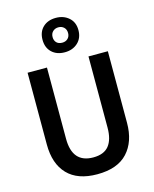

<svg xmlns="http://www.w3.org/2000/svg" viewBox="-144 -1093 957 1197"><g transform="rotate(-15 335.0 -494.5)"><path d="M594 -252Q594 -131 529 -60.5Q464 10 333 10Q207 10 141.5 -58Q76 -126 76 -251V-714H201V-254Q201 -98 336 -98Q405 -98 437 -138Q469 -178 469 -255V-714H594ZM334 -777Q282 -777 250.5 -807Q219 -837 219 -888Q219 -939 250.5 -969Q282 -999 334 -999Q384 -999 417.5 -969.5Q451 -940 451 -889Q451 -838 418 -807.5Q385 -777 334 -777ZM334 -839Q356 -839 370 -852.5Q384 -866 384 -888Q384 -911 370 -924.5Q356 -938 334 -938Q313 -938 298.5 -924.5Q284 -911 284 -888Q284 -866 297 -852.5Q310 -839 334 -839Z"/></g></svg>

Font: Noto Sans Lao UI SemCond SemBd
Style: Regular
Weight: 600
Width: 4
Designer: Monotype Design Team
Foundry: Monotype Imaging Inc.
Version: Version 2.000; ttfautohint (v1.8.4.7-5d5b)